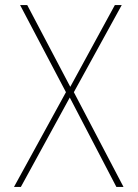

<svg xmlns="http://www.w3.org/2000/svg" viewBox="-20 -734 540 754"><path d="M35 0 239 -372 59 -714H87L256 -393L431 -714H458L270 -372L465 0H437L254 -351L62 0Z"/></svg>

Font: Noto Sans Mono ExtraCondensed Thin
Style: Regular
Weight: 100
Width: 2
Designer: Monotype Design Team
Foundry: Monotype Imaging Inc.
Version: Version 2.014; ttfautohint (v1.8.4.7-5d5b)